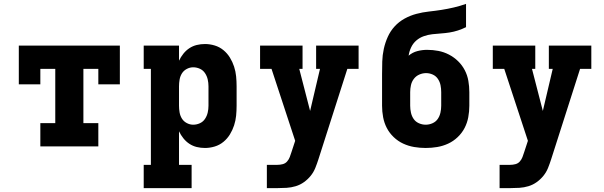

<svg xmlns="http://www.w3.org/2000/svg" viewBox="-20 -755 3115 990"><path d="M188 0V-120H265V-400H188V-320H77V-520H598V-320H487V-400H410V-120H487V0Z M721 215V95H758V-400H721V-520H903V-442Q912 -461 925.5 -478Q939 -495 956.5 -506.5Q974 -518 994.5 -523Q1015 -528 1037 -528Q1062 -528 1087 -520.5Q1112 -513 1132 -496.5Q1152 -480 1165.5 -458Q1179 -436 1187 -411.5Q1195 -387 1197.5 -361.5Q1200 -336 1200 -310V-210Q1200 -184 1197.5 -158.5Q1195 -133 1187 -108.5Q1179 -84 1165.5 -62Q1152 -40 1132 -23.5Q1112 -7 1087 0.5Q1062 8 1037 8Q1015 8 994.5 3Q974 -2 956.5 -13.5Q939 -25 925.5 -42Q912 -59 903 -78V95H968V215ZM976 -112Q994 -112 1010.5 -119.5Q1027 -127 1037 -142Q1047 -157 1051 -174.5Q1055 -192 1055 -210V-310Q1055 -328 1051 -345.5Q1047 -363 1037 -378Q1027 -393 1010.5 -400.5Q994 -408 976 -408Q959 -408 943 -399.5Q927 -391 918 -376.5Q909 -362 906 -344.5Q903 -327 903 -310V-210Q903 -193 906 -175.5Q909 -158 918 -143.5Q927 -129 943 -120.5Q959 -112 976 -112Z M1356 215V95H1410Q1424 95 1437.5 91.5Q1451 88 1460 78Q1469 68 1474 55Q1479 42 1483 29L1502 -29L1380 -400H1321V-520H1540V-400H1523L1579 -183L1630 -400H1610V-520H1829V-400H1771L1622 66Q1615 88 1606 110.5Q1597 133 1582 151.5Q1567 170 1547.5 184Q1528 198 1505 205Q1482 212 1458 213.5Q1434 215 1410 215Z M2175 8Q2145 8 2115.5 3Q2086 -2 2059 -14.5Q2032 -27 2010 -48Q1988 -69 1974.5 -95Q1961 -121 1955.5 -150.5Q1950 -180 1950 -210V-373Q1950 -405 1951 -438Q1952 -471 1959 -503Q1966 -535 1979.5 -565Q1993 -595 2015 -619Q2037 -643 2066 -659Q2095 -675 2127 -683.5Q2159 -692 2191.5 -695.5Q2224 -699 2256 -704Q2288 -709 2320 -716.5Q2352 -724 2383 -735V-615Q2363 -605 2341.5 -598Q2320 -591 2298 -587.5Q2276 -584 2253.5 -582.5Q2231 -581 2209 -578.5Q2187 -576 2165.5 -568.5Q2144 -561 2127 -546.5Q2110 -532 2100 -511Q2090 -490 2087 -468Q2107 -485 2132 -491.5Q2157 -498 2182 -498Q2212 -498 2240.5 -492.5Q2269 -487 2295 -473.5Q2321 -460 2342 -439.5Q2363 -419 2376.5 -393Q2390 -367 2395 -338Q2400 -309 2400 -280V-210Q2400 -180 2394.5 -150.5Q2389 -121 2375.5 -95Q2362 -69 2340 -48Q2318 -27 2291 -14.5Q2264 -2 2234.5 3Q2205 8 2175 8ZM2175 -112Q2193 -112 2210 -119.5Q2227 -127 2237 -141.5Q2247 -156 2251 -174Q2255 -192 2255 -210V-280Q2255 -298 2251.5 -315.5Q2248 -333 2238 -348Q2228 -363 2211.5 -370.5Q2195 -378 2177 -378Q2159 -378 2142 -370.5Q2125 -363 2114 -348.5Q2103 -334 2099 -316Q2095 -298 2095 -280V-210Q2095 -192 2099 -174Q2103 -156 2113 -141.5Q2123 -127 2140 -119.5Q2157 -112 2175 -112Z M2556 215V95H2610Q2624 95 2637.5 91.5Q2651 88 2660 78Q2669 68 2674 55Q2679 42 2683 29L2702 -29L2580 -400H2521V-520H2740V-400H2723L2779 -183L2830 -400H2810V-520H3029V-400H2971L2822 66Q2815 88 2806 110.5Q2797 133 2782 151.5Q2767 170 2747.5 184Q2728 198 2705 205Q2682 212 2658 213.5Q2634 215 2610 215Z"/></svg>

Font: Iosevka Etoile Heavy
Style: Regular
Weight: 900
Designer: Belleve Invis
Foundry: Belleve Invis
Version: Version 22.1.2; ttfautohint (v1.8.4)